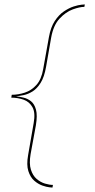

<svg xmlns="http://www.w3.org/2000/svg" viewBox="-20 -714 429 867"><path d="M217 133Q217 133 203.5 131.8Q190 130.5 171 123.8Q152 117 134.5 101.8Q117 86.5 108 58.5Q99 30.5 107 -14L132 -158Q140.5 -204.5 126.8 -229.5Q113 -254.5 86.8 -263.8Q60.5 -273 31 -273L33 -286Q62.5 -286 92.2 -295.8Q122 -305.5 144.5 -330.5Q167 -355.5 175 -402L201 -547Q209 -591 227.2 -619Q245.5 -647 268.5 -662.5Q291.5 -678 312.8 -684.8Q334 -691.5 348.2 -692.8Q362.5 -694 363 -694L361 -683Q340 -683 308.5 -671.5Q277 -660 249 -630Q221 -600 211 -544L188 -412Q180 -366 163.5 -339.8Q147 -313.5 126.8 -301Q106.5 -288.5 86.5 -284.5Q66.5 -280.5 51 -279Q52 -279 53.5 -279Q68 -277.5 86.2 -273.2Q104.5 -269 120 -256.8Q135.5 -244.5 142.5 -218.8Q149.5 -193 142 -148L118 -17Q111 25 119.5 52Q128 79 145.5 94Q163 109 183.2 115Q203.5 121 219 121Z"/></svg>

Font: Anybody UltraExpanded Thin
Style: Italic
Weight: 100
Width: 9
Italic angle: -10°
Designer: Tyler Finck
Foundry: Etcetera Type Company
Version: Version 1.010; ttfautohint (v1.8.3) -l 8 -r 50 -G 200 -x 14 